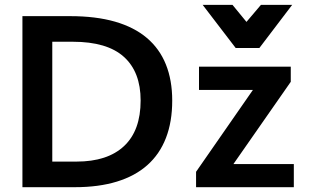

<svg xmlns="http://www.w3.org/2000/svg" viewBox="-20 -778 1294 798"><path d="M794.9 0V-64L1031.2 -404.3H807.1V-501H1188.5V-438L950.2 -96.2H1201.2V0ZM959.5 -578.6 822.3 -757.8H946.3L1004.4 -687L1064.5 -757.8H1194.3L1058.1 -578.6ZM73.2 0V-710.9H271.5Q378.4 -710.9 458 -688Q537.6 -665 590.3 -620.4Q643.1 -575.7 669.4 -510.3Q695.8 -444.8 695.8 -359.9Q695.8 -272 669.7 -204.6Q643.6 -137.2 592.5 -91.8Q541.5 -46.4 465.8 -23.2Q390.1 0 291.5 0ZM197.3 -106.4H297.9Q426.8 -106.4 495.6 -170.9Q564.5 -235.4 564.5 -360.4Q564.5 -479 494.9 -541.7Q425.3 -604.5 282.7 -604.5H197.3Z"/></svg>

Font: Ride
Style: Bold
Weight: 700
Version: Version 3.000